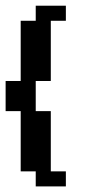

<svg xmlns="http://www.w3.org/2000/svg" viewBox="-20 -556 308 683"><path d="M214.3 -482.1H160.7V-267.9H107.1V-160.7H160.7V53.6H214.3V107.1H107.1V53.6H53.6V-160.7H0V-267.9H53.6V-482.1H107.1V-535.7H214.3Z"/></svg>

Font: Jersey 10
Style: Regular
Weight: 400
Designer: Sarah Cadigan-Fried
Version: Version 1.000